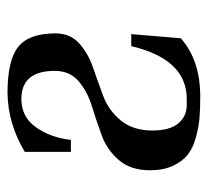

<svg xmlns="http://www.w3.org/2000/svg" viewBox="-41 -501 554 512"><g transform="rotate(-90 236.0 -245.0)"><path d="M212 -24H228Q334 -24 369 -172H401L390 -40Q332 12 234 12Q201 12 177.5 10Q154 8 126 0.5Q98 -7 80 -21Q62 -35 50 -60.5Q38 -86 38 -122Q38 -174 65.5 -205.5Q93 -237 131.5 -251Q170 -265 209 -277Q248 -289 275.5 -312.5Q303 -336 303 -376Q303 -465 228 -465Q180 -465 152.5 -426Q125 -387 119 -333H87V-456Q163 -501 244 -502Q331 -502 367 -473.5Q403 -445 403 -374Q403 -335 376.5 -311Q350 -287 312 -274Q274 -261 235.5 -246.5Q197 -232 170.5 -199.5Q144 -167 144 -116Q144 -69 163 -46.5Q182 -24 212 -24Z"/></g></svg>

Font: Linguistics Pro
Style: Regular
Weight: 400
Designer: Stefan Peev, Context Ltd
Foundry: Stefan Peev, Context Ltd
Version: Version 001.000